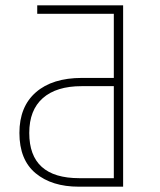

<svg xmlns="http://www.w3.org/2000/svg" viewBox="-20 -702 602 722"><path d="M443 0H276Q175 0 114 -50.5Q53 -101 53 -202Q53 -301 115 -355Q177 -409 288 -409H408V-650H120V-682H443ZM408 -32V-378H287Q192 -378 141 -333Q90 -288 90 -202Q90 -32 278 -32Z"/></svg>

Font: FiraGO UltraLight
Style: Regular
Weight: 200
Designer: bBox Type
Foundry: bBox Type GmbH
Version: Version 1.001